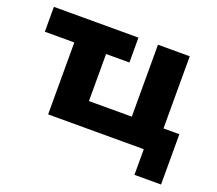

<svg xmlns="http://www.w3.org/2000/svg" viewBox="-109 -658 1068 943"><g transform="rotate(20 424.5 -186.0)"><path d="M676 134V0H176V-376H22V-506H464V-376H342V-130H566V-506H732V-129H815V134Z"/></g></svg>

Font: Nunito Sans 6pt ExtraBold
Style: Regular
Weight: 800
Version: Version 3.101;gftools[0.9.27]